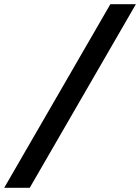

<svg xmlns="http://www.w3.org/2000/svg" viewBox="-30 -730 664 910"><path d="M-10 160 493 -710H614L111 160Z"/></svg>

Font: Source Code Pro ExtraLight
Style: Bold Italic
Weight: 700
Italic angle: -11°
Monospace: yes
Version: Version 1.016;hotconv 1.0.116;makeotfexe 2.5.65601